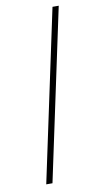

<svg xmlns="http://www.w3.org/2000/svg" viewBox="-83 -751 393 789"><g transform="rotate(-10 113.0 -357.0)"><path d="M44 0 196 -714H222L70 0Z"/></g></svg>

Font: Noto Sans Thin
Style: Italic
Weight: 100
Italic angle: -12°
Designer: Monotype Design Team
Foundry: Monotype Imaging Inc.
Version: Version 2.013; ttfautohint (v1.8.4.7-5d5b)